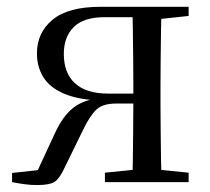

<svg xmlns="http://www.w3.org/2000/svg" viewBox="-20 -536 619 565"><path d="M275.8 -516H535.1V-489.1L425.9 -477.4L411.6 -485.4H286.7Q226.6 -485.4 197.2 -456.5Q167.8 -427.6 167.8 -377.4Q167.8 -321 200.8 -290.8Q233.9 -260.6 298 -260.6H411.6V-231.3H321.8Q282.4 -231.3 263.5 -213.4Q244.5 -195.6 224 -152.8L169.5 -41.4Q156.5 -12.7 142.2 -2Q127.8 8.6 89.1 8.6Q70.7 8.6 52.3 6.1Q33.9 3.6 15.5 0V-27.1L128.2 -39.3L82 -15.3L141.4 -143.5Q164.6 -194.4 196.2 -219.2Q227.7 -244 282.8 -248.8L278.2 -240.2Q209.6 -242.4 167.8 -260.6Q126 -278.8 107.3 -309.3Q88.7 -339.8 88.7 -378.7Q88.7 -439.7 134.6 -477.9Q180.5 -516 275.8 -516ZM369.4 0Q370.4 -24.4 370.9 -65.8Q371.4 -107.3 371.9 -154Q372.4 -200.7 372.4 -240.4V-288.3Q372.4 -321.7 371.9 -365.7Q371.4 -409.7 370.9 -450.7Q370.4 -491.8 369.4 -516H455.5Q454.5 -491.8 453.9 -450.7Q453.3 -409.7 452.8 -365.7Q452.3 -321.7 452.3 -288.3V-228.5Q452.3 -194.3 452.8 -150.3Q453.3 -106.3 453.9 -65.3Q454.5 -24.4 455.5 0ZM288.7 0V-27.8L395.5 -38.6H429.5L535.1 -27.8V0Z"/></svg>

Font: Noto Serif SC ExtraLight
Style: Regular
Weight: 200
Designer: Ryoko NISHIZUKA 西塚涼子 (kana & ideographs); Frank Grießhammer (Latin, Greek & Cyrillic); Wenlong ZHANG 张文龙 (bopomofo); San
Foundry: Adobe
Version: Version 2.002-H1;hotconv 1.1.0;makeotfexe 2.6.0